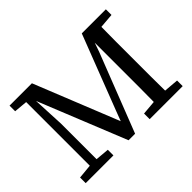

<svg xmlns="http://www.w3.org/2000/svg" viewBox="-130 -927 1184 1184"><g transform="rotate(-45 462.0 -335.0)"><path d="M37 0V-49L131 -58V-613L43 -621V-670H238L460 -117L485 -183L673 -670H883V-621L787 -613Q786 -551 786 -487.5Q786 -424 786 -359V-311Q786 -247 786 -183.5Q786 -120 787 -57L883 -49V0H595V-49L688 -57Q689 -124 689 -191.5Q689 -259 689 -326V-573L668 -513L468 0H411L179 -575L189 -366V-57L279 -49V0Z"/></g></svg>

Font: Source Serif 4 SmText
Style: Regular
Weight: 400
Designer: Frank Grießhammer
Foundry: Adobe
Version: Version 4.005;hotconv 1.1.0;makeotfexe 2.6.0